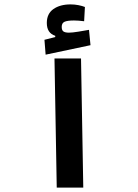

<svg xmlns="http://www.w3.org/2000/svg" viewBox="-20 -849 626 869"><path d="M236.8 0 226.6 -584.5H346.7L356.9 0ZM186.5 -601.6 181.2 -668.9 230 -681.2V-687Q191.9 -699.2 191.9 -745.1Q191.9 -787.1 221.9 -808.1Q252 -829.1 299.3 -829.1Q317.9 -829.1 335 -825.7Q352.1 -822.3 364.3 -817.4L360.8 -752.9Q334.5 -756.3 314.9 -756.3Q285.2 -756.3 272.2 -750.5Q259.3 -744.6 259.3 -727.5Q259.3 -711.9 267.3 -706.5Q275.4 -701.2 292 -701.2Q307.1 -701.2 334 -705.6Q360.8 -710 382.8 -713.9L389.6 -644.5Z"/></svg>

Font: CaskaydiaCove NF SemiBold
Style: Regular
Weight: 600
Designer: Aaron Bell
Foundry: Saja Typeworks
Version: Version 2111.001; VTT 6.35;Nerd Fonts 3.2.1